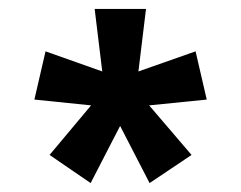

<svg xmlns="http://www.w3.org/2000/svg" viewBox="-20 -782 540 430"><path d="M315 -372 249 -500 183 -372 91 -435 184 -546 57 -559 82 -667 209 -622 192 -762H307L290 -622L418 -667L443 -559L314 -546L409 -435Z"/></svg>

Font: Noto Sans Mono ExtraCondensed
Style: Bold
Weight: 700
Width: 2
Designer: Monotype Design Team
Foundry: Monotype Imaging Inc.
Version: Version 2.014